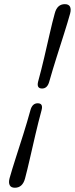

<svg xmlns="http://www.w3.org/2000/svg" viewBox="-20 -768 360 924"><path d="M217 -375Q208 -342 182.5 -342Q155 -342 163.5 -375.5Q179 -432 193 -492Q207 -552 219.5 -607Q232 -662 243.5 -703.5Q255 -748 292 -748Q310.5 -748 316.8 -736Q323 -724 317.5 -703Q306 -661.5 288.5 -606.5Q271 -551.5 252 -491.5Q233 -431.5 217 -375ZM126.5 -238Q135.5 -271 161.5 -271Q189 -271 180 -237.5Q164.5 -180.5 150.5 -120.5Q136.5 -60.5 124 -5.5Q111.5 49.5 100.5 91Q88.5 135.5 51.5 135.5Q33 135.5 26.8 123.2Q20.5 111 26 90Q37.5 49 55.2 -6Q73 -61 92 -121.2Q111 -181.5 126.5 -238Z"/></svg>

Font: Fraunces 72pt S050 SemiBold
Style: Italic
Weight: 600
Italic angle: -16°
Version: Version 1.000; ttfautohint (v1.8.3)